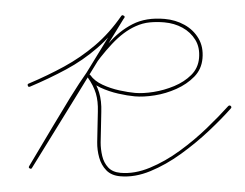

<svg xmlns="http://www.w3.org/2000/svg" viewBox="-45 -607 850 667"><g transform="rotate(5 380.5 -273.5)"><path d="M52 -288Q116 -322 170 -358Q224 -394 270 -440.5Q316 -487 352 -550Q355 -555 360 -552Q366 -550 363 -545Q295 -408 226.5 -271Q158 -134 89 3Q87 8 81 5Q76 3 79 -3Q114 -75 149 -148Q174 -200 200 -252Q226 -304 255 -354Q284 -406 316.5 -451.5Q349 -497 393.5 -525Q438 -553 503 -553Q541 -553 573.5 -538.5Q606 -524 626 -496Q646 -468 646 -428Q646 -390 623 -362Q600 -334 565 -314.5Q530 -295 492 -285.5Q454 -276 423 -276Q398 -276 365 -280.5Q332 -285 301.5 -296Q271 -307 254 -328Q250 -332 255 -336Q259 -340 263 -336Q287 -307 298.5 -278.5Q310 -250 312 -212Q314 -186 315.5 -159.5Q317 -133 319 -106Q321 -83 328.5 -60Q336 -37 352.5 -22Q369 -7 397 -7Q446 -7 497 -33.5Q548 -60 595.5 -101.5Q643 -143 682.5 -188.5Q722 -234 749 -270Q753 -275 758 -272Q763 -268 759 -263Q731 -225 690 -179Q649 -133 600.5 -91Q552 -49 500 -22Q448 5 397 5Q366 5 347 -11.5Q328 -28 318.5 -53.5Q309 -79 307 -106Q305 -132 303.5 -158.5Q302 -185 300 -212Q298 -248 287.5 -274.5Q277 -301 254 -328Q250 -332 255 -336Q259 -340 263 -336Q279 -317 308 -306.5Q337 -296 368.5 -292Q400 -288 423 -288Q451 -288 487 -297Q523 -306 556.5 -323.5Q590 -341 612 -367Q634 -393 634 -428Q634 -465 615.5 -490Q597 -515 567.5 -528Q538 -541 503 -541Q477 -541 452.5 -536.5Q428 -532 405 -519Q365 -497 328.5 -450.5Q292 -404 261 -347.5Q230 -291 204.5 -236.5Q179 -182 160 -143Q142 -106 124.5 -70Q107 -34 89 3Q87 8 81 5Q76 3 79 -3Q147 -139 215.5 -276Q284 -413 352 -550Q355 -555 360 -552Q366 -549 363 -544Q325 -480 279 -432.5Q233 -385 177.5 -348.5Q122 -312 58 -278Q52 -275 50 -280Q47 -286 52 -288Z"/></g></svg>

Font: FRB American Cursive Guidelines Thin
Style: Italic
Weight: 100
Italic angle: -25°
Version: Version 2.0;Modular Font Editor K font №1